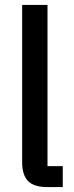

<svg xmlns="http://www.w3.org/2000/svg" viewBox="-20 -760 300 780"><path d="M172 0Q118 0 94 -24.5Q70 -49 70 -101V-740H173V-85H235V0Z"/></svg>

Font: IBM Plex Sans Condensed Medium
Style: Regular
Weight: 500
Width: 3
Designer: Mike Abbink, Paul van der Laan, Pieter van Rosmalen
Foundry: Bold Monday
Version: Version 1.3